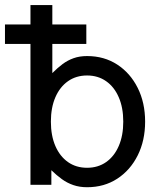

<svg xmlns="http://www.w3.org/2000/svg" viewBox="-20 -743 652 772"><path d="M327.1 -566.4V-644.5H0Q0 -633.3 0 -619.4Q0 -605.5 0 -591.6Q0 -577.6 0 -566.4ZM184.6 -253.9Q184.6 -310.1 202.6 -351.8Q220.7 -393.6 253.4 -416.5Q286.1 -439.5 330.1 -439.5Q374 -439.5 406.7 -416.5Q439.5 -393.6 457.5 -351.8Q475.6 -310.1 475.6 -253.9Q475.6 -197.8 457.5 -156Q439.5 -114.3 406.7 -91.3Q374 -68.4 330.1 -68.4Q286.1 -68.4 253.4 -91.3Q220.7 -114.3 202.6 -156Q184.6 -197.8 184.6 -253.9ZM102.5 -82Q102.5 -57.1 102.5 -38.6Q102.5 -20 102.5 -10Q102.5 0 102.5 0H186.5V-58.6Q207.5 -38.1 228.8 -22.7Q250 -7.3 274.9 1.2Q299.8 9.8 330.1 9.8Q398.9 9.8 451.4 -24.4Q503.9 -58.6 533.7 -118.2Q563.5 -177.7 563.5 -253.9Q563.5 -330.1 533.7 -389.6Q503.9 -449.2 451.4 -483.4Q398.9 -517.6 330.1 -517.6Q299.8 -517.6 275.9 -509Q252 -500.5 231.7 -485.4Q211.4 -470.2 190.4 -449.2V-722.7H102.5Z"/></svg>

Font: Giphurs
Style: Regular
Weight: 400
Version: Version 2.010